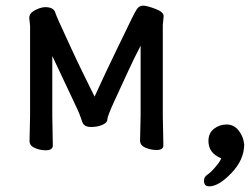

<svg xmlns="http://www.w3.org/2000/svg" viewBox="-20 -513 880 676"><path d="M141.1 16.1Q121.1 16.1 102.5 8.1Q84 0 84 -16.1L85.9 -106V-421.9L83 -450.2L84 -457Q86.9 -469.2 106 -478.5Q125 -487.8 139.2 -487.8Q154.3 -487.8 163.1 -482.9Q171.9 -478 174.3 -469.5Q176.8 -460.9 189.5 -432.9Q202.1 -404.8 226.6 -351.8Q251 -298.8 274.9 -250Q298.8 -201.2 313 -172.9Q354 -262.7 391.6 -339.8Q429.2 -417 441.7 -443.1Q454.1 -469.2 462.2 -481.2Q470.2 -493.2 483.9 -493.2Q496.1 -493.2 526.1 -482.2Q556.2 -471.2 556.2 -456.1L553.2 -424.8V-106L555.2 -1Q555.2 15.1 530.8 15.1Q511.7 15.1 492.4 7.1Q473.1 -1 473.1 -18.1L475.1 -106V-352.1Q452.1 -308.1 428.5 -256.6Q404.8 -205.1 381.3 -154.1Q357.9 -103 357.9 -92Q357.9 -81.1 340.6 -73.5Q323.2 -65.9 300.8 -65.9Q275.9 -65.9 270 -83L263.2 -102.1Q260.3 -113.3 224.1 -188.7Q188 -264.2 164.1 -315.9V-106L166 -1Q166 16.1 141.1 16.1ZM716.8 143.1Q697.8 143.1 698.2 123Q698.2 109.9 710.7 101.6Q723.1 93.3 739.5 73.7Q755.9 54.2 758.8 44.4Q713.9 26.4 713.9 -16.6Q713.9 -44.4 733.4 -59.6Q752.9 -74.7 778.1 -74.7Q803.2 -74.7 820.1 -53.7Q836.9 -32.7 839.8 -4.9Q839.8 49.3 794.9 96.2Q750 143.1 716.8 143.1Z"/></svg>

Font: LXGW WenKai Screen R
Style: Regular
Weight: 400
Designer: Fontworks Inc.
Version: Version 1.235;May 31, 2022